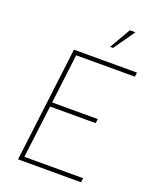

<svg xmlns="http://www.w3.org/2000/svg" viewBox="-165 -1007 885 1100"><g transform="rotate(20 277.5 -457.0)"><path d="M432 -914H466L376 -786H358ZM169 -700H553L550 -674H192L155 -373H433L430 -347H152L112 -26H470L467 0H83Z"/></g></svg>

Font: Haskoy Thin
Style: Italic
Weight: 100
Designer: Ertekin Erdin
Foundry: Ertekin Erdin
Version: Version 2.000; ttfautohint (v1.8.4.7-5d5b)